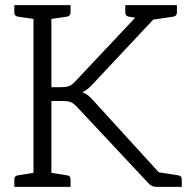

<svg xmlns="http://www.w3.org/2000/svg" viewBox="-20 -731 745 751"><path d="M678 -45Q691 -43 691 -29V0H594Q582 0 574 -4Q566 -8 559 -16L280 -314Q266 -328 256 -332Q246 -336 225 -336H181V-55L243 -45Q256 -44 256 -29V0H36V-29Q36 -43 49 -45L111 -55V-657L49 -666Q36 -669 36 -682V-711H256V-682Q256 -669 243 -666L181 -657V-390H220Q239 -390 249.5 -394Q260 -398 271 -409L509 -662L483 -666Q470 -669 470 -682V-711H672V-682Q672 -669 659 -666L584 -655H580L338 -397Q321 -379 302 -370Q314 -366 323 -359Q332 -352 343 -340L601 -57H602Z"/></svg>

Font: Aleo Light
Style: Regular
Weight: 300
Designer: Alessio Laiso
Foundry: Alessio Laiso
Version: Version 2.000